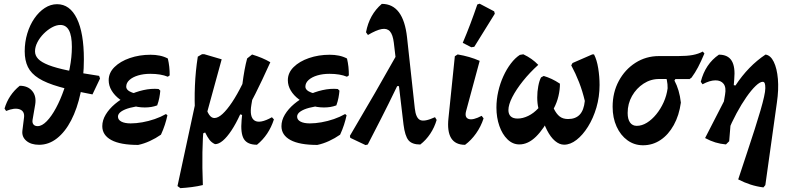

<svg xmlns="http://www.w3.org/2000/svg" viewBox="-20 -758 4197 1017"><path d="M187.2 8.9Q144.2 8.9 119.6 -12.1Q95 -33 98.5 -65.1L107.3 -135.6Q111.4 -168.8 84.3 -178.8Q57.2 -188.7 12.4 -170.2L4 -183Q25.5 -255.9 84.5 -303.7Q127.6 -303.7 150.7 -276Q173.8 -248.3 166.3 -203.6L152.5 -123.2Q150 -108 157.1 -99Q164.2 -89.9 179.5 -89.9Q202.2 -89.9 227.5 -115.8Q252.9 -141.8 276.5 -185.7Q300.2 -229.6 319.1 -284.3Q337.9 -339 349.3 -397.2Q360.7 -455.5 360.7 -509.4Q360.7 -568.4 345.4 -597.1Q330.1 -625.8 299.6 -625.8Q278.3 -625.8 254.9 -612.8Q231.5 -599.8 211.2 -579.3Q190.9 -558.8 178.2 -534.3Q165.5 -509.8 165.5 -486Q165.5 -463.9 182.1 -446.2Q198.7 -428.5 237.2 -413.3Q275.8 -398.2 341.5 -384.5Q407.3 -370.8 505 -356.2L509.9 -342.1L469.8 -257.9Q364.3 -278.1 294.7 -298Q225 -317.9 184.9 -343.2Q144.7 -368.6 127.8 -403.2Q110.9 -437.8 110.9 -486.1Q110.9 -535.6 124.5 -580.7Q138.1 -625.9 162.2 -660.7Q186.2 -695.5 217.2 -715.7Q248.1 -735.8 282.3 -735.8Q350 -735.8 387.2 -659.7Q424.3 -583.5 424.3 -443.9Q424.3 -347.4 406.6 -264.8Q388.9 -182.3 357.1 -120.9Q325.3 -59.5 281.9 -25.3Q238.5 8.9 187.2 8.9Z M711.8 9.7Q617.2 9.7 569.5 -16.3Q521.8 -42.3 521.8 -89.6Q521.8 -120.9 539.9 -151Q558.1 -181.2 588.8 -207.1Q619.6 -233.1 658.6 -252.2Q697.6 -271.4 739.3 -280.7Q781.1 -290.1 820.2 -286.6L829.1 -277.8Q827.5 -259.1 823.8 -239.7Q820.1 -220.4 812.6 -199.8Q773.1 -201.7 735.8 -198.3Q698.6 -194.8 669 -187Q639.4 -179.2 622.1 -167.3Q604.8 -155.3 604.8 -140.3Q604.8 -123.4 622.8 -113.9Q640.9 -104.4 672.2 -104.4Q700.7 -104.4 733.7 -110.2Q766.8 -116.1 799.3 -127.2Q831.8 -138.4 859.1 -154L866.8 -147.3Q861.5 -122.6 853.2 -97Q844.9 -71.4 832.6 -44.7Q805.2 -25.5 773.9 -11.1Q742.7 3.3 711.8 9.7ZM746.9 -188.8Q709.4 -188.8 675.1 -200.4Q640.8 -211.9 613.9 -232.1Q586.9 -252.3 571.3 -278.3Q555.7 -304.3 555.7 -333.2Q555.7 -372.4 586.3 -402.7Q616.9 -433 667.7 -450.5Q718.5 -468 777.7 -468Q803.1 -468 826.1 -463.3Q849.2 -458.6 869 -448.1Q874.2 -425.9 876.6 -403.9Q878.9 -381.8 878.8 -358.6L868.9 -351.6Q831.9 -367 775.9 -367Q740.6 -367 711.7 -358.4Q682.8 -349.8 665.7 -334.4Q648.6 -318.9 648.6 -299.1Q648.6 -279.4 679.7 -267.8Q710.8 -256.2 764.7 -254.6L812.6 -199.8Q796.4 -193.8 780.4 -191.3Q764.3 -188.8 746.9 -188.8Z M1119.1 5.6Q1101.3 -2.5 1090.2 -16.6Q1079.2 -30.8 1066.5 -56.4L1002.9 -27L1067 -202.9Q1084.4 -132.8 1115.5 -132.8Q1134.9 -132.8 1158.5 -154.3Q1182 -175.8 1209 -216Q1235.9 -256.2 1264 -313Q1269.2 -353.5 1275.4 -387.4Q1281.6 -421.3 1289.1 -448.4L1315.3 -469.3Q1344.2 -460.4 1367.2 -450.7Q1390.3 -441 1411.9 -428.4Q1366.4 -327.8 1333 -261.6Q1299.6 -195.4 1268.5 -147.4L1252.3 -152.3Q1229.5 -102.4 1206 -67Q1182.5 -31.6 1160.5 -13Q1138.5 5.6 1119.1 5.6ZM935.5 238.6 920.1 227.6 1028.3 -275.3 1013.9 -144Q1009.1 -225.6 1012.5 -304Q1015.8 -382.4 1027.7 -457.9L1050.1 -470.9H1062L1154.2 -443.8L1059.5 -98.7Q1053.6 -29.1 1052.2 48.9Q1050.8 126.9 1054.5 222.2Q1027.4 228.9 996.1 232.9Q964.7 236.9 935.5 238.6ZM1341.2 8.7Q1290.6 8.7 1271.9 -21.5Q1253.3 -51.8 1259.8 -122.7L1271.6 -242.3L1324.8 -280.5L1311.6 -203.5Q1300.4 -137.3 1328.6 -119.4Q1356.8 -101.5 1420.4 -137L1430.9 -125.4Q1404 -42.4 1341.2 8.7Z M1660.8 9.7Q1566.2 9.7 1518.5 -16.3Q1470.8 -42.3 1470.8 -89.6Q1470.8 -120.9 1488.9 -151Q1507.1 -181.2 1537.8 -207.1Q1568.6 -233.1 1607.6 -252.2Q1646.6 -271.4 1688.3 -280.7Q1730.1 -290.1 1769.2 -286.6L1778.1 -277.8Q1776.5 -259.1 1772.8 -239.7Q1769.1 -220.4 1761.6 -199.8Q1722.1 -201.7 1684.8 -198.3Q1647.6 -194.8 1618 -187Q1588.4 -179.2 1571.1 -167.3Q1553.8 -155.3 1553.8 -140.3Q1553.8 -123.4 1571.8 -113.9Q1589.9 -104.4 1621.2 -104.4Q1649.7 -104.4 1682.7 -110.2Q1715.8 -116.1 1748.3 -127.2Q1780.8 -138.4 1808.1 -154L1815.8 -147.3Q1810.5 -122.6 1802.2 -97Q1793.9 -71.4 1781.6 -44.7Q1754.2 -25.5 1722.9 -11.1Q1691.7 3.3 1660.8 9.7ZM1695.9 -188.8Q1658.4 -188.8 1624.1 -200.4Q1589.8 -211.9 1562.9 -232.1Q1535.9 -252.3 1520.3 -278.3Q1504.7 -304.3 1504.7 -333.2Q1504.7 -372.4 1535.3 -402.7Q1565.9 -433 1616.7 -450.5Q1667.5 -468 1726.7 -468Q1752.1 -468 1775.1 -463.3Q1798.2 -458.6 1818 -448.1Q1823.2 -425.9 1825.6 -403.9Q1827.9 -381.8 1827.8 -358.6L1817.9 -351.6Q1780.9 -367 1724.9 -367Q1689.6 -367 1660.7 -358.4Q1631.8 -349.8 1614.7 -334.4Q1597.6 -318.9 1597.6 -299.1Q1597.6 -279.4 1628.7 -267.8Q1659.8 -256.2 1713.7 -254.6L1761.6 -199.8Q1745.4 -193.8 1729.4 -191.3Q1713.3 -188.8 1695.9 -188.8Z M2206.2 7.5Q2162.3 7.5 2143.6 -15.2Q2125 -37.9 2117.4 -98.1L2066 -532Q2060.8 -574.4 2045.5 -591.8Q2030.2 -609.1 2001.9 -604.1Q1973.7 -599.1 1928.9 -572.7L1918.7 -587.1Q1936.2 -680.9 2002.4 -737.5Q2059.8 -737.5 2093.1 -692.8Q2126.5 -648.1 2136.1 -559.7L2177.1 -184.5Q2182.6 -132.6 2205.8 -122.2Q2229 -111.9 2284.2 -137.3L2292.9 -122.8Q2281.3 -83.1 2258.9 -49.5Q2236.6 -15.9 2206.2 7.5ZM1916.3 10.5 1835.5 -27.8 1833.3 -38.5Q1904.8 -159.3 1966.1 -265.5Q2027.3 -371.6 2082.6 -470.1L2124.8 -301.7H2083.7Q2036.5 -203.8 1998.4 -129.4Q1960.4 -54.9 1928.1 7.4Z M2443.4 9.1Q2339.9 9.1 2355.6 -133.2L2389.2 -460.1L2404.2 -469.7Q2436.4 -464.2 2465.2 -455.9Q2494 -447.5 2520.8 -435.7L2449.5 -171.9Q2439.2 -136.2 2461.9 -128Q2484.7 -119.8 2531.3 -144.5L2541.5 -131Q2527.2 -87.3 2501.6 -51.2Q2476.1 -15.1 2443.4 9.1ZM2600.9 -685.2 2492.2 -510.1 2476.4 -507.7 2431.1 -531.1Q2452.5 -581.3 2471.7 -632.2Q2490.9 -683.1 2508.3 -734.2L2520.6 -738.4L2597.6 -697.9Z M2752 -470.4Q2776.2 -459 2795.5 -445.2Q2814.7 -431.5 2831.1 -414.4Q2785.9 -373.6 2750.1 -328.9Q2714.4 -284.2 2693.7 -243.9Q2673 -203.5 2673 -174.9Q2673 -153.4 2685.2 -141.7Q2697.4 -130 2721.8 -130Q2748.8 -130 2777.8 -144Q2806.9 -158 2831.8 -185.1Q2825.7 -210.2 2825.7 -241.4Q2825.6 -272.6 2831.2 -301.7Q2836.7 -330.9 2845.8 -347.9L2860 -355.7Q2881.7 -349.2 2902.3 -339.6Q2922.8 -330.1 2945.9 -314.7Q2946.1 -282.9 2938 -248.8Q2930 -214.7 2913.2 -183.2Q2926.9 -154.8 2944.4 -141.1Q2961.9 -127.5 2989.1 -127.5Q3028.6 -127.5 3050.7 -150.8Q3072.8 -174.2 3077.7 -223.4Q3065.7 -274.7 3047.4 -321.9Q3029 -369 3005.8 -411.9L3012.7 -424.2L3117 -469.7H3126.5Q3141.4 -441.1 3148.6 -396.8Q3155.8 -352.6 3155.8 -307.8Q3155.8 -245.4 3139.1 -188.3Q3122.3 -131.3 3094.4 -86.8Q3066.5 -42.3 3033.7 -17Q3000.9 8.4 2968.2 8.4Q2943.3 8.4 2919.9 -11.4Q2896.5 -31.2 2877.5 -68.2Q2858.5 -105.2 2844.8 -158.1L2897.7 -149Q2861.1 -75.4 2819.1 -34.2Q2777 7 2730.9 7Q2695.8 7 2668.1 -19.8Q2640.5 -46.7 2625 -91.1Q2609.5 -135.6 2609.5 -188.2Q2609.5 -230.8 2619.2 -273.5Q2628.9 -316.3 2646.3 -354.3Q2663.6 -392.3 2686.1 -421.7Q2708.5 -451.1 2733.5 -467.3Z M3386.1 11.5Q3340 11.5 3303.5 -14.9Q3266.9 -41.4 3246 -87.6Q3225 -133.7 3225 -192.3Q3225 -268.3 3257.6 -329Q3290.1 -389.6 3345.8 -425.3Q3401.6 -461 3470.7 -461H3572.1Q3618.8 -461 3649.3 -466.7Q3679.9 -472.5 3702.4 -484.9L3711.2 -474.7Q3693 -431.5 3677.4 -401.9Q3661.9 -372.4 3643.1 -346.9L3632.2 -339L3472 -339.5Q3427.2 -339.9 3389.1 -315.2Q3351 -290.4 3327.8 -249.7Q3304.6 -209 3304.6 -159.7Q3304.6 -126.9 3317.2 -109.1Q3329.8 -91.4 3352.9 -91.4Q3379.8 -91.4 3406.6 -107.9Q3433.3 -124.5 3456.3 -152.7Q3479.3 -180.9 3495.3 -216.4Q3511.3 -251.9 3516.3 -290.4Q3516.7 -312.2 3512.4 -332.9Q3508.1 -353.6 3498.6 -363.8L3574.9 -365.1L3552.4 -331.5Q3565.6 -306.8 3574.1 -278Q3582.6 -249.2 3586.5 -214.5Q3577.3 -146.9 3549 -95.8Q3520.8 -44.7 3478.9 -16.6Q3437 11.5 3386.1 11.5Z M4023.7 234.7Q3988.2 230.2 3955.4 219.6Q3922.7 209.1 3890.2 192.3Q3915.9 114.4 3938.1 47.5Q3960.4 -19.4 3977.9 -74.4Q3995.5 -129.5 4008 -172.4Q4020.5 -215.3 4027.1 -245.2Q4033.8 -275 4033.8 -291.1Q4033.8 -309.6 4030.6 -317.1Q4027.4 -324.7 4019.9 -324.7Q4005.4 -324.7 3982.7 -303Q3960 -281.4 3933.8 -244Q3907.7 -206.6 3881.5 -158.1Q3855.3 -109.6 3833.7 -56.8L3825.3 7Q3795.9 4.5 3769.2 -3.6Q3742.5 -11.7 3714.8 -26.8L3859.4 -308.4L3875.7 -305.1Q3943.7 -408.4 4034.9 -469Q4061.7 -465.1 4078.6 -430.4Q4095.6 -395.7 4100.4 -339.8Q4105.2 -283.9 4095.2 -215.3L4033.9 222.5ZM3825.3 7 3781.3 -26.8 3820.5 -256.5Q3827.4 -295 3812.9 -313.8Q3798.4 -332.7 3769 -332.4Q3739.6 -332.1 3701.2 -311.6L3691.9 -324.8Q3715.9 -419.3 3788 -468.5Q3835.8 -468.5 3855.6 -436.2Q3875.5 -404 3869.1 -337.1L3842.4 -10Z"/></svg>

Font: Alegreya
Style: Italic
Weight: 400
Italic angle: -7°
Designer: Juan Pablo del Peral
Foundry: Huerta Tipografica
Version: Version 2.009